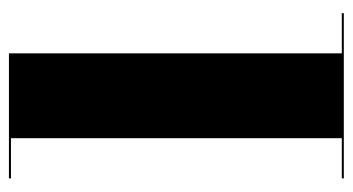

<svg xmlns="http://www.w3.org/2000/svg" viewBox="-200 -590 790 430"><g transform="rotate(-90 195.0 -375.0)"><path d="M10.5 -4.5V0H380.5V-4.5H290.5V-750H10.5V-745.5H100.5V-4.5Z"/></g></svg>

Font: Bodoni* 36pt Fatface
Style: Regular
Weight: 900
Version: Version 2.3